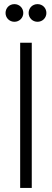

<svg xmlns="http://www.w3.org/2000/svg" viewBox="-20 -932 258 952"><path d="M51.5 -824C76 -824 95.5 -843.5 95.5 -867.5C95.5 -892.5 76 -911.5 51.5 -911.5C26.5 -911.5 7.5 -892.5 7.5 -867.5C7.5 -843.5 26.5 -824 51.5 -824ZM166 -824C191 -824 210 -843.5 210 -867.5C210 -892.5 191 -911.5 166 -911.5C141 -911.5 122 -892.5 122 -867.5C122 -843.5 141 -824 166 -824ZM137.5 0V-720H80V0Z"/></svg>

Font: Hauora Light
Style: Regular
Weight: 300
Designer: Wayne Shih
Foundry: WCYS
Version: Version 1.001;hotconv 1.0.109;makeotfexe 2.5.65596